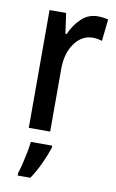

<svg xmlns="http://www.w3.org/2000/svg" viewBox="-87 -598 526 867"><g transform="rotate(10 175.5 -164.5)"><path d="M290 -550Q301 -550 313.5 -548.5Q326 -547 338 -544L327 -444Q318 -447 306.5 -449Q295 -451 285 -451Q234 -451 200.5 -404Q167 -357 168 -281V0H70V-540H146L159 -447H165Q184 -491 215.5 -520.5Q247 -550 290 -550ZM188 71Q177 105 157.5 147Q138 189 116 221H58V209Q64 192 70.5 165Q77 138 82.5 110Q88 82 90 61H188Z"/></g></svg>

Font: Noto Sans Malayalam Condensed Medium
Style: Regular
Weight: 500
Width: 3
Designer: Jelle Bosma - Monotype Design Team
Foundry: Monotype Imaging Inc.
Version: Version 2.104; ttfautohint (v1.8.4.7-5d5b)